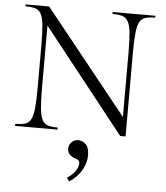

<svg xmlns="http://www.w3.org/2000/svg" viewBox="-63 -756 953 1102"><g transform="rotate(5 413.5 -205.0)"><path d="M540 -700H788L786 -689Q752 -689 730.5 -682.5Q709 -676 697.5 -655Q686 -634 681.5 -591Q677 -548 677 -475V5H646L175 -590V-228Q175 -155 179.5 -111.5Q184 -68 195.5 -46.5Q207 -25 228 -18.5Q249 -12 283 -12L285 0H39L41 -12Q75 -12 96.5 -18.5Q118 -25 129.5 -46.5Q141 -68 145.5 -111.5Q150 -155 150 -228V-475Q150 -548 145.5 -591Q141 -634 129.5 -655Q118 -676 96.5 -682.5Q75 -689 41 -689L39 -700H175L652 -105V-475Q652 -548 647.5 -591Q643 -634 631 -655Q619 -676 597.5 -682.5Q576 -689 542 -689ZM377 290 362 271Q395 249 410.5 225Q426 201 426 182Q426 163 403 157Q384 152 369.5 138.5Q355 125 355 103Q355 80 371 65Q387 50 407 50Q433 50 452.5 69Q472 88 472 133Q472 174 448.5 216.5Q425 259 377 290Z"/></g></svg>

Font: Gilda Display
Style: Regular
Weight: 400
Designer: Eduardo Rodriguez Tunni
Foundry: Eduardo Rodriguez Tunni
Version: Version 1.002; ttfautohint (v1.8.4.7-5d5b);gftools[0.9.22]